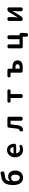

<svg xmlns="http://www.w3.org/2000/svg" viewBox="2976 -3828 1047 7040"><g transform="rotate(-90 3500.0 -307.5)"><path d="M379.9 -351.6Q376 -345.7 376 -338.9V-313.5Q376 -210.9 409.7 -158.7Q443.4 -106.4 507.8 -106.4Q558.6 -106.4 587.4 -151.4Q616.2 -196.3 616.2 -274.4Q616.2 -424.8 506.8 -424.8Q433.6 -424.8 379.9 -351.6ZM663.1 -808.6Q670.9 -810.5 678.7 -810.5Q692.4 -810.5 705.1 -803.7Q725.6 -793 729.5 -771.5L733.4 -755.9Q735.4 -747.1 735.4 -738.3Q735.4 -721.7 728.5 -706.1Q717.8 -682.6 694.3 -674.8Q664.1 -665 618.2 -659.2Q568.4 -652.3 544.9 -647.9Q521.5 -643.6 489.7 -634.8Q458 -626 444.3 -614.3Q430.7 -602.5 415 -582Q399.4 -561.5 392.6 -533.2Q385.7 -504.9 380.9 -464.8Q380.9 -462.9 382.3 -461.9Q383.8 -460.9 385.7 -462.9Q450.2 -534.2 549.8 -534.2Q644.5 -534.2 706.1 -465.3Q767.6 -396.5 767.6 -274.4Q767.6 -145.5 694.3 -65.9Q621.1 13.7 509.8 13.7Q378.9 13.7 307.1 -80.6Q235.4 -174.8 235.4 -346.7Q235.4 -449.2 252.9 -524.4Q270.5 -599.6 298.8 -646.5Q327.1 -693.4 374.5 -724.6Q421.9 -755.9 470.7 -770.5Q519.5 -785.2 588.9 -794.9Q635.7 -801.8 663.1 -808.6Z M1532.2 13.7Q1411.1 13.7 1332.5 -65.4Q1253.9 -144.5 1253.9 -279.3Q1253.9 -344.7 1275.9 -401.4Q1297.9 -458 1334.5 -495.1Q1371.1 -532.2 1418 -553.2Q1464.8 -574.2 1514.6 -574.2Q1627 -574.2 1688 -500Q1749 -425.8 1749 -305.7Q1749 -300.8 1749 -295.9Q1748 -271.5 1729 -255.4Q1710 -239.3 1684.6 -239.3H1404.3Q1396.5 -239.3 1398.4 -231.4Q1408.2 -167 1449.2 -132.8Q1490.2 -98.6 1551.8 -98.6Q1592.8 -98.6 1631.8 -114.3Q1643.6 -119.1 1655.3 -119.1Q1664.1 -119.1 1671.9 -117.2Q1693.4 -111.3 1703.1 -92.8Q1710 -80.1 1710 -66.4Q1710 -52.7 1703.1 -40.5Q1696.3 -28.3 1683.6 -22.5Q1609.4 13.7 1532.2 13.7ZM1395.5 -341.8Q1395.5 -335.9 1402.3 -335.9H1615.2Q1623 -335.9 1623 -342.8Q1623 -342.8 1623 -342.8Q1621.1 -398.4 1594.7 -429.2Q1568.4 -460 1516.6 -460Q1472.7 -460 1438.5 -429.7Q1395.5 -390.6 1395.5 -341.8Z M2252 13.7Q2249 13.7 2245.1 13.7Q2221.7 13.7 2209 -7.8Q2199.2 -23.4 2199.2 -41Q2199.2 -47.9 2200.2 -54.7L2205.1 -77.1Q2206.1 -85.9 2210.4 -92.3Q2214.8 -98.6 2222.2 -104.5Q2229.5 -110.4 2234.9 -113.8Q2240.2 -117.2 2251.5 -123Q2262.7 -128.9 2266.6 -130.9Q2296.9 -149.4 2306.6 -218.8Q2314.5 -285.2 2338.9 -502.9Q2341.8 -527.3 2360.4 -543.5Q2378.9 -559.6 2403.3 -559.6H2682.6Q2707 -559.6 2723.6 -543Q2740.2 -526.4 2740.2 -502V-57.6Q2740.2 -34.2 2723.6 -17.1Q2707 0 2682.6 0H2651.4Q2627 0 2610.4 -17.1Q2593.8 -34.2 2593.8 -57.6V-436.5Q2593.8 -444.3 2585.9 -444.3H2468.8Q2461.9 -444.3 2460.9 -436.5Q2440.4 -259.8 2428.7 -178.7Q2416 -84 2371.6 -35.2Q2327.1 13.7 2252 13.7Z M3484.4 0Q3460 0 3443.4 -17.1Q3426.8 -34.2 3426.8 -57.6V-436.5Q3426.8 -444.3 3418.9 -444.3H3313.5Q3289.1 -444.3 3272.5 -460.9Q3255.9 -477.5 3255.9 -502Q3255.9 -526.4 3272.5 -543Q3289.1 -559.6 3313.5 -559.6H3686.5Q3710.9 -559.6 3727.5 -543Q3744.1 -526.4 3744.1 -502Q3744.1 -477.5 3727.5 -460.9Q3710.9 -444.3 3686.5 -444.3H3580.1Q3572.3 -444.3 3572.3 -436.5V-57.6Q3572.3 -34.2 3555.7 -17.1Q3539.1 0 3514.6 0Z M4414.1 0Q4390.6 0 4373.5 -17.1Q4356.4 -34.2 4356.4 -57.6V-436.5Q4356.4 -444.3 4348.6 -444.3H4238.3Q4213.9 -444.3 4197.3 -460.9Q4180.7 -477.5 4180.7 -502Q4180.7 -526.4 4197.3 -543Q4213.9 -559.6 4238.3 -559.6H4444.3Q4468.8 -559.6 4485.4 -543Q4502 -526.4 4502 -502V-379.9Q4502 -373 4509.8 -373H4571.3Q4679.7 -373 4743.2 -329.1Q4806.6 -285.2 4806.6 -189.5Q4806.6 -89.8 4743.2 -44.9Q4679.7 0 4571.3 0ZM4502 -119.1Q4502 -112.3 4509.8 -112.3H4563.5Q4665 -112.3 4665 -190.4Q4665 -264.6 4563.5 -264.6H4509.8Q4502 -264.6 4502 -257.8Z M5728.5 -121.1Q5728.5 -114.3 5736.3 -114.3H5758.8Q5782.2 -114.3 5799.3 -97.2Q5816.4 -80.1 5816.4 -56.6V-18.6L5805.7 139.6Q5803.7 163.1 5786.1 179.7Q5768.6 196.3 5744.1 196.3H5733.4Q5710 196.3 5692.9 179.7Q5675.8 163.1 5675.8 138.7V8.8Q5675.8 2 5668.9 2H5305.7Q5281.2 2 5264.6 -15.1Q5248 -32.2 5248 -55.7V-501Q5248 -524.4 5264.6 -541.5Q5281.2 -558.6 5305.7 -558.6H5335.9Q5360.4 -558.6 5377 -541.5Q5393.6 -524.4 5393.6 -501V-121.1Q5393.6 -114.3 5401.4 -114.3H5574.2Q5582 -114.3 5582 -121.1V-501Q5582 -524.4 5598.6 -541.5Q5615.2 -558.6 5639.6 -558.6H5670.9Q5695.3 -558.6 5711.9 -541.5Q5728.5 -524.4 5728.5 -501Z M6309.6 0Q6285.2 0 6268.6 -17.1Q6252 -34.2 6252 -57.6V-502Q6252 -526.4 6268.6 -543Q6285.2 -559.6 6309.6 -559.6H6335.9Q6360.4 -559.6 6377 -543Q6393.6 -526.4 6393.6 -502V-382.8Q6393.6 -358.4 6392.1 -327.6Q6390.6 -296.9 6386.2 -249Q6381.8 -201.2 6380.9 -184.6Q6380.9 -182.6 6382.8 -182.6Q6384.8 -182.6 6385.7 -184.6Q6447.3 -291 6452.1 -299.8L6585 -511.7Q6599.6 -534.2 6623 -546.9Q6646.5 -559.6 6673.8 -559.6H6692.4Q6715.8 -559.6 6732.9 -543Q6750 -526.4 6750 -502V-57.6Q6750 -34.2 6732.9 -17.1Q6715.8 0 6692.4 0H6665Q6641.6 0 6624.5 -17.1Q6607.4 -34.2 6607.4 -57.6V-175.8Q6607.4 -225.6 6621.1 -375Q6621.1 -377 6619.1 -377Q6617.2 -377 6616.2 -375Q6566.4 -290 6549.8 -258.8L6417 -48.8Q6402.3 -26.4 6378.9 -13.2Q6355.5 0 6328.1 0Z"/></g></svg>

Font: Gen Jyuu Gothic Monospace Bold
Style: Bold
Weight: 700
Designer: [Source Han Sans]
Ryoko NISHIZUKA  (kana & ideographs); Paul D. Hunt (Latin, Greek & Cyrillic); Wenlong ZHANG  (bopomofo
Version: Version 1.002.20150607